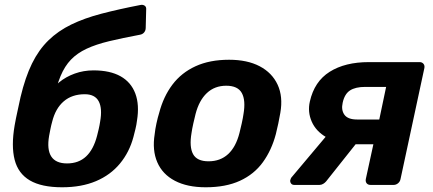

<svg xmlns="http://www.w3.org/2000/svg" viewBox="-20 -783 1833 813"><path d="M243 10Q156 10 106.5 -19Q57 -48 42 -106.5Q27 -165 42 -252Q47 -281 54 -312Q61 -343 67 -372Q87 -456 115.5 -514Q144 -572 185 -612Q226 -652 281.5 -679Q337 -706 409.5 -725Q482 -744 575 -762Q585 -764 592.5 -759Q600 -754 599 -743L597 -665Q597 -654 590.5 -646Q584 -638 573 -636Q498 -622 442 -608.5Q386 -595 346.5 -576.5Q307 -558 280.5 -530.5Q254 -503 236.5 -461Q219 -419 207 -358L188 -381Q202 -411 230.5 -434.5Q259 -458 296.5 -471.5Q334 -485 376 -485Q446 -485 490.5 -460Q535 -435 553 -387Q571 -339 560 -272Q558 -255 553.5 -236.5Q549 -218 545 -203Q528 -139 488 -90.5Q448 -42 386.5 -16Q325 10 243 10ZM264 -91Q313 -91 344.5 -120.5Q376 -150 391 -208Q394 -219 398 -236.5Q402 -254 404 -268Q414 -324 398 -354Q382 -384 339 -384Q285 -384 250 -354Q215 -324 201 -268Q197 -254 193.5 -236.5Q190 -219 188 -208Q178 -150 197 -120.5Q216 -91 264 -91Z M851 10Q773 10 720.5 -17.5Q668 -45 646 -96Q624 -147 635 -215Q637 -235 642.5 -260.5Q648 -286 654 -305Q672 -374 710 -424.5Q748 -475 808 -502.5Q868 -530 950 -530Q1027 -530 1079.5 -502.5Q1132 -475 1155.5 -424.5Q1179 -374 1167 -305Q1164 -286 1158.5 -260.5Q1153 -235 1148 -215Q1130 -147 1093 -96Q1056 -45 996 -17.5Q936 10 851 10ZM863 -100Q913 -100 946 -130.5Q979 -161 994 -220Q998 -235 1003.5 -260Q1009 -285 1011 -300Q1021 -358 1004 -389Q987 -420 938 -420Q889 -420 856 -389Q823 -358 808 -300Q804 -285 798.5 -260Q793 -235 791 -220Q781 -161 797.5 -130.5Q814 -100 863 -100Z M1549 0Q1538 0 1532.5 -7Q1527 -14 1529 -25L1561 -172H1469L1470 -177Q1405 -177 1361.5 -202Q1318 -227 1300 -268Q1282 -309 1292 -353Q1311 -438 1376 -479Q1441 -520 1542 -520H1757Q1767 -520 1773 -513Q1779 -506 1777 -495L1676 -25Q1674 -14 1665.5 -7Q1657 0 1647 0ZM1226 0Q1217 0 1212.5 -6Q1208 -12 1209 -20Q1210 -23 1211.5 -27Q1213 -31 1217 -35L1365 -211L1500 -190L1361 -15Q1356 -9 1348.5 -4.5Q1341 0 1333 0ZM1492 -277H1586L1615 -415H1526Q1485 -415 1462 -400Q1439 -385 1431 -348Q1424 -317 1438.5 -297Q1453 -277 1492 -277Z"/></svg>

Font: Rubik Light SemiBold
Style: Italic
Weight: 600
Italic angle: -12°
Version: Version 2.104